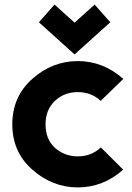

<svg xmlns="http://www.w3.org/2000/svg" viewBox="-20 -816 583 846"><path d="M220.2 -795.9 308.6 -716.3 397 -795.9 465.8 -717.8 308.6 -576.2 151.4 -717.8ZM322.8 9.8Q210.9 9.8 122.1 -68.8Q34.2 -146 34.2 -268.6Q34.2 -390.1 122.6 -468.8Q210.9 -546.9 322.8 -546.9Q434.6 -546.9 523.4 -468.3L423.8 -371.6Q382.3 -410.2 322.8 -410.2Q262.2 -410.2 221.2 -370.6Q180.7 -332 180.7 -268.6Q180.7 -202.6 221.2 -165.5Q263.7 -127 322.8 -127Q382.8 -127 424.3 -166.5L522.9 -68.4Q434.1 9.8 322.8 9.8Z"/></svg>

Font: New Shape
Style: Bold
Weight: 700
Designer: Wojciech Kalinowski "wmk69" (wmk69@o2.pl)
Foundry: Wojciech Kalinowski "wmk69" (wmk69@o2.pl)
Version: Version 2.1.1; 2021-05-14